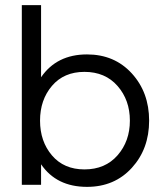

<svg xmlns="http://www.w3.org/2000/svg" viewBox="-20 -720 634 748"><path d="M319 -508Q426 -508 493.5 -434Q561 -360 561 -250Q561 -140 493.5 -66Q426 8 319 8Q200 8 140 -80V0H65V-700H140V-419Q201 -508 319 -508ZM309 -60Q390 -60 438 -115Q486 -170 486 -250Q486 -330 438 -385Q390 -440 309 -440Q229 -440 182.5 -385.5Q136 -331 136 -250Q136 -169 182.5 -114.5Q229 -60 309 -60Z"/></svg>

Font: Questrial
Style: Regular
Weight: 400
Designer: Joe Prince
Foundry: Joe Prince
Version: Version 1.002